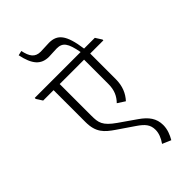

<svg xmlns="http://www.w3.org/2000/svg" viewBox="-345 -954 1175 1175"><g transform="rotate(-45 242.0 -366.5)"><path d="M377 151C395 120 408 87 408 51C408 -7 379 -46 324 -84L219 -157C142 -211 137 -240 137 -302V-575H348V-365C348 -311 331 -276 301 -245L349 -214C381 -249 401 -293 401 -354V-575H515V-582L489 -623H396C377 -760 341 -800 269 -800C245 -800 223 -797 195 -797C146 -797 126 -827 114 -884L84 -877C104 -781 140 -739 209 -739C231 -739 253 -742 278 -742C329 -742 349 -715 366 -623H-31V-614L-6 -575H84V-299C84 -209 122 -175 182 -134L286 -63C333 -31 354 -6 354 38C354 66 343 96 321 127Z"/></g></svg>

Font: Noto Serif Devanagari SemiCondensed Light
Style: Regular
Weight: 300
Width: 4
Designer: Universal Thirst, Indian Type Foundry and the Monotype Design Team
Foundry: Monotype Imaging Inc.
Version: Version 2.004